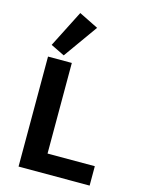

<svg xmlns="http://www.w3.org/2000/svg" viewBox="-145 -1092 889 1177"><g transform="rotate(15 300.0 -503.5)"><path d="M92 0V-698H243V-123H543V0ZM183 -730 95 -773 214 -1007 337 -946Z"/></g></svg>

Font: iA Writer Duo V
Style: Regular
Weight: 400
Designer: Mike Abbink, Paul van der Laan, Pieter van Rosmalen, Oliver Reichenstein
Foundry: Information Architects Inc.
Version: Version 2.000